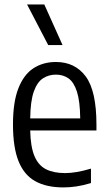

<svg xmlns="http://www.w3.org/2000/svg" viewBox="-20 -828 484 858"><path d="M263 9.5Q188 9.5 138 -18Q88 -45.5 63 -107.2Q38 -169 38 -272Q38 -371.5 62 -433Q86 -494.5 129.2 -522.8Q172.5 -551 230 -551Q315 -551 363 -486.5Q411 -422 411 -270.5V-245H115Q116.5 -172.5 133.8 -131Q151 -89.5 185 -72Q219 -54.5 271 -54.5Q320 -54.5 386.5 -74.5V-10Q352 0.5 322.2 5Q292.5 9.5 263 9.5ZM230 -494.5Q197.5 -494.5 171.8 -477.8Q146 -461 131 -418.5Q116 -376 115 -299H338.5Q337.5 -376 323.8 -418.5Q310 -461 286 -477.8Q262 -494.5 230 -494.5ZM195.5 -626.5 101 -808H178L259.5 -626.5Z"/></svg>

Font: Encode Sans Cnd
Style: Regular
Weight: 400
Width: 3
Designer: Multiple Designers
Foundry: Impallari Type
Version: Version 3.002; ttfautohint (v1.8.3) -l 8 -r 50 -G 200 -x 14 